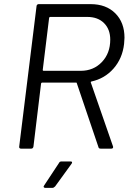

<svg xmlns="http://www.w3.org/2000/svg" viewBox="-20 -720 634 930"><path d="M457 -7 352 -317Q352 -320 349 -320H184Q181 -320 179 -316L142 -10Q140 0 131 0H81Q77 0 74.5 -3Q72 -6 73 -10L157 -690Q157 -694 160 -697Q163 -700 167 -700H419Q494 -700 538.5 -655.5Q583 -611 583 -537Q583 -527 581 -507Q573 -437 530 -388Q487 -339 422 -325Q418 -323 420 -320L527 -12L528 -8Q528 0 519 0H468Q458 0 457 -7ZM218 -634 187 -381Q187 -377 191 -377H371Q433 -377 473.5 -419.5Q514 -462 514 -528Q514 -578 484 -608Q454 -638 403 -638H223Q220 -638 218 -634ZM194 178 266 69Q269 62 278 62H322Q328 62 329 65.5Q330 69 326 74L247 183Q240 190 234 190H199Q194 190 192 186.5Q190 183 194 178Z"/></svg>

Font: Barlow
Style: Italic
Weight: 400
Italic angle: -7°
Designer: Jeremy Tribby
Foundry: Tribby Type
Version: Version 1.408